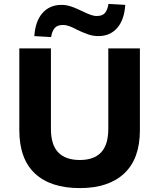

<svg xmlns="http://www.w3.org/2000/svg" viewBox="-20 -953 816 984"><path d="M389 11Q239 11 159 -64Q79 -139 79 -286V-705H241V-292Q241 -211 278.5 -172Q316 -133 389 -133Q462 -133 498.5 -172.5Q535 -212 535 -292V-705H697V-286Q697 -140 617 -64.5Q537 11 389 11ZM242 -763 156 -768Q161 -845 198 -886.5Q235 -928 295 -928Q322 -928 348 -918.5Q374 -909 401 -896Q425 -884 443 -877.5Q461 -871 476 -871Q505 -871 518 -886.5Q531 -902 536 -933L622 -928Q617 -851 580.5 -809.5Q544 -768 484 -768Q456 -768 429.5 -777.5Q403 -787 376 -800Q354 -812 336.5 -818.5Q319 -825 302 -825Q274 -825 260.5 -809.5Q247 -794 242 -763Z"/></svg>

Font: Nunito Sans 8pt ExtraBold
Style: Regular
Weight: 800
Version: Version 3.101;gftools[0.9.27]